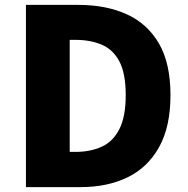

<svg xmlns="http://www.w3.org/2000/svg" viewBox="-20 -765 769 785"><path d="M86 0V-745H300Q414 -745 498.5 -706.5Q583 -668 630 -587Q677 -506 677 -376Q677 -247 630.5 -163.5Q584 -80 501.5 -40Q419 0 310 0ZM265 -144H289Q349 -144 395.5 -165Q442 -186 468 -237Q494 -288 494 -376Q494 -465 468 -514Q442 -563 395.5 -582.5Q349 -602 289 -602H265Z"/></svg>

Font: Noto Sans SC Thin Black
Style: Regular
Weight: 900
Version: Version 2.004-H2;hotconv 1.0.118;makeotfexe 2.5.65603